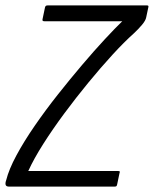

<svg xmlns="http://www.w3.org/2000/svg" viewBox="-46 -693 571 713"><path d="M499 -673Q504 -673 505 -671Q506 -669 504 -662L497 -629Q495 -617 481.5 -601Q468 -585 452 -570Q415 -537 371.5 -489.5Q328 -442 282 -386Q236 -330 193 -272Q150 -214 115 -159Q80 -104 59 -58H391Q397 -58 398.5 -56.5Q400 -55 398 -51L389 -8Q388 -3 386 -1.5Q384 0 379 0H-12Q-23 0 -25 -6.5Q-27 -13 -23 -24Q-13 -64 15 -116Q43 -168 83 -226Q123 -284 168.5 -341.5Q214 -399 259 -452Q304 -505 343 -547Q382 -589 408 -614H120Q114 -614 112.5 -616Q111 -618 112 -622L121 -665Q122 -669 124 -671Q126 -673 132 -673Z"/></svg>

Font: Glory
Style: Italic
Weight: 400
Italic angle: -12°
Designer: Robert Leuschke
Foundry: Robert Leuschke
Version: Version 1.011